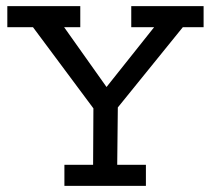

<svg xmlns="http://www.w3.org/2000/svg" viewBox="-20 -609 691 629"><path d="M4 -589H243V-520H190L329 -324L485 -520H410V-589H647V-520H579L366 -257L364 -69H458V0H191V-69H285L286 -254L88 -520H4Z"/></svg>

Font: Podkova VF Beta
Style: Regular
Weight: 400
Designer: Ilya Yudin
Foundry: Cyreal (www.cyreal.org)
Version: Version 2.100